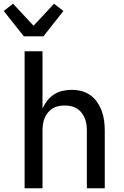

<svg xmlns="http://www.w3.org/2000/svg" viewBox="-47 -1010 667 1030"><path d="M81 -815 -27 -951 23 -990 133 -872 243 -990 293 -951 186 -815ZM85 0V-735H181V-428Q191 -450 206.5 -470Q222 -490 243 -503.5Q264 -517 288.5 -522.5Q313 -528 337 -528Q364 -528 390 -521.5Q416 -515 437.5 -499.5Q459 -484 474.5 -461.5Q490 -439 499 -414Q508 -389 511.5 -363Q515 -337 515 -310V0H419V-310Q419 -327 416.5 -344Q414 -361 407.5 -376.5Q401 -392 390.5 -405.5Q380 -419 365.5 -428Q351 -437 334 -440.5Q317 -444 300 -444Q283 -444 266 -440.5Q249 -437 234.5 -428Q220 -419 209.5 -405.5Q199 -392 192.5 -376.5Q186 -361 183.5 -344Q181 -327 181 -310V0Z"/></svg>

Font: Iosevka Fixed Medium Extended
Style: Regular
Weight: 500
Width: 7
Monospace: yes
Designer: Belleve Invis
Foundry: Belleve Invis
Version: Version 24.1.1; ttfautohint (v1.8.4)